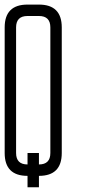

<svg xmlns="http://www.w3.org/2000/svg" viewBox="-20 -752 382 821"><path d="M0 -634.8V-97.7Q0 0 97.7 0V48.8H146.5V0Q244.1 0 244.1 -97.7V-634.8Q244.1 -732.4 146.5 -732.4H97.7Q0 -732.4 0 -634.8ZM146.5 -97.7H97.7V-48.8Q48.8 -48.8 48.8 -97.7V-634.8Q48.8 -683.6 97.7 -683.6H146.5Q195.3 -683.6 195.3 -634.8V-97.7Q195.3 -48.8 146.5 -48.8Z"/></svg>

Font: Daray
Style: Regular
Weight: 400
Designer: Maxim Raikov
Foundry: Maxim Raikov
Version: Version 1.00 May 24, 2021, initial release